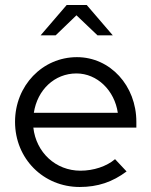

<svg xmlns="http://www.w3.org/2000/svg" viewBox="-20 -737 604 766"><path d="M369 -596H430L326 -717H246L142 -596H202L285 -676ZM298 9C370 9 429 -11 485 -53L439 -102C405 -73 353 -56 301 -56C202 -56 124 -129 113 -228H524V-251C524 -395 420 -509 287 -509C149 -509 40 -395 40 -251C40 -104 153 9 298 9ZM115 -287C129 -379 198 -444 285 -444C368 -444 437 -376 450 -287Z"/></svg>

Font: Red Hat Display
Style: Regular
Weight: 400
Designer: Pentagram, MCKL
Foundry: Pentagram, MCKL
Version: Version 1.023